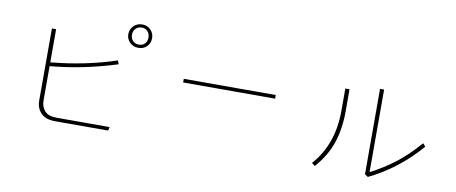

<svg xmlns="http://www.w3.org/2000/svg" viewBox="-67 -1058 3133 1319"><g transform="rotate(10 1500.0 -398.5)"><path d="M227.5 -141.6V-645.5H256.8V-414.1Q497.1 -436.5 712.9 -507.8L721.7 -482.4Q482.4 -407.2 256.8 -387.7V-147.5Q256.8 -105.5 281.7 -76.2Q306.6 -46.9 366.2 -46.9H735.4L729.5 -21.5H359.4Q293 -21.5 260.3 -55.7Q227.5 -89.8 227.5 -141.6ZM776.4 -698.2Q776.4 -671.9 793 -655.8Q809.6 -639.6 835 -639.6Q860.4 -639.6 876 -655.8Q891.6 -671.9 891.6 -698.2Q891.6 -724.6 876 -741.7Q860.4 -758.8 835 -758.8Q809.6 -758.8 793 -741.7Q776.4 -724.6 776.4 -698.2ZM751 -698.2Q751 -732.4 774.9 -756.3Q798.8 -780.3 835 -780.3Q870.1 -780.3 893.6 -756.3Q917 -732.4 917 -698.2Q917 -664.1 894 -640.6Q871.1 -617.2 835 -617.2Q798.8 -617.2 774.9 -641.1Q751 -665 751 -698.2Z M1179.7 -436.5V-461.9H1821.3V-436.5Z M2147.5 -45.9Q2284.2 -198.2 2284.2 -434.6V-588.9H2313.5V-434.6Q2313.5 -312.5 2280.3 -213.9Q2247.1 -115.2 2169.9 -28.3ZM2519.5 -32.2V-627.9H2547.9V-51.8Q2637.7 -98.6 2715.8 -157.7Q2793.9 -216.8 2876 -311.5L2894.5 -291Q2742.2 -114.3 2542 -17.6Z"/></g></svg>

Font: Gothic A1 Thin
Style: Regular
Weight: 250
Designer: HanYang I&C Co.,Ltd.
Foundry: HanYang I&C Co.,Ltd.
Version: Version 2.50